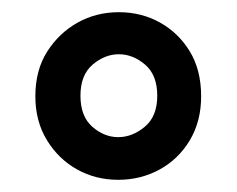

<svg xmlns="http://www.w3.org/2000/svg" viewBox="-20 -732 389 315"><path d="M174 -437Q137 -437 106.5 -454Q76 -471 57 -502Q38 -533 38 -574Q38 -617 57.5 -647.5Q77 -678 107.5 -695Q138 -712 175 -712Q212 -712 242.5 -695Q273 -678 291.5 -647.5Q310 -617 310 -574Q310 -533 291.5 -502Q273 -471 242 -454Q211 -437 174 -437ZM174 -507Q197 -507 217.5 -524Q238 -541 238 -575Q238 -609 218 -626Q198 -643 175 -643Q152 -643 132 -626Q112 -609 112 -575Q112 -541 131.5 -524Q151 -507 174 -507Z"/></svg>

Font: DM Sans 9pt 36pt Medium
Style: Regular
Weight: 500
Version: Version 4.004;gftools[0.9.30]